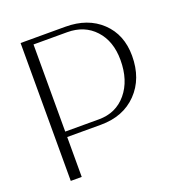

<svg xmlns="http://www.w3.org/2000/svg" viewBox="-118 -731 769 828"><g transform="rotate(-20 266.5 -316.5)"><path d="M117.2 -607.9V-208H272Q350.6 -208 398.7 -265.6Q446.8 -323.2 446.8 -417Q446.8 -503.4 398.7 -555.7Q350.6 -607.9 272 -607.9ZM66.9 -632.8H272Q375 -632.8 437.5 -573.5Q500 -514.2 500 -417Q500 -312 437.5 -247.6Q375 -183.1 272 -183.1H117.2V0H66.9Z"/></g></svg>

Font: Resagokr
Style: Light
Weight: 300
Designer: gluk
Foundry: gluk
Version: Version 0.95